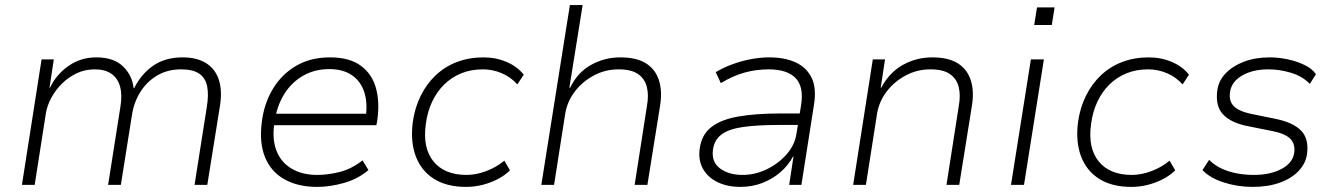

<svg xmlns="http://www.w3.org/2000/svg" viewBox="-20 -725 5238 753"><path d="M66 0 143 -492H191L174 -380L176 -381Q200 -432 248 -466Q296 -500 358 -500Q426 -500 462.5 -464.5Q499 -429 504 -379H506Q534 -435 581 -467.5Q628 -500 696 -500Q752 -500 788 -477.5Q824 -455 838 -413Q852 -371 843 -312L793 0H743L791 -305Q799 -353 792.5 -386Q786 -419 761.5 -436Q737 -453 690 -453Q638 -453 597.5 -429.5Q557 -406 531.5 -366Q506 -326 498 -277L454 0H404L452 -305Q460 -352 451 -385Q442 -418 417 -435.5Q392 -453 352 -453Q313 -453 280.5 -437.5Q248 -422 222.5 -396.5Q197 -371 181 -341Q165 -311 160 -281L116 0Z M1224 8Q1148 8 1095 -22Q1042 -52 1019 -109.5Q996 -167 1007 -248Q1016 -320 1050.5 -377Q1085 -434 1141.5 -467Q1198 -500 1274 -500Q1351 -500 1395.5 -467Q1440 -434 1455 -377.5Q1470 -321 1459 -249L1456 -234H1037L1044 -279H1440L1413 -257Q1423 -317 1409.5 -361Q1396 -405 1361 -429.5Q1326 -454 1271 -454Q1215 -454 1170.5 -429Q1126 -404 1098 -361Q1070 -318 1060 -265L1057 -248Q1046 -183 1063.5 -136Q1081 -89 1123 -64Q1165 -39 1224 -39Q1266 -39 1312 -50.5Q1358 -62 1402 -96L1425 -58Q1384 -23 1329 -7.5Q1274 8 1224 8Z M1808 8Q1732 8 1682 -23.5Q1632 -55 1610.5 -112.5Q1589 -170 1599 -247Q1607 -303 1630 -349.5Q1653 -396 1689 -430Q1725 -464 1772.5 -482Q1820 -500 1876 -500Q1925 -500 1967 -482Q2009 -464 2034 -432L2009 -394Q1983 -423 1947.5 -438Q1912 -453 1874 -453Q1827 -453 1789 -437.5Q1751 -422 1722 -393.5Q1693 -365 1674.5 -325.5Q1656 -286 1650 -238Q1637 -145 1680 -92Q1723 -39 1810 -39Q1847 -39 1887 -54Q1927 -69 1958 -95L1980 -57Q1960 -37 1932 -22.5Q1904 -8 1872.5 0Q1841 8 1808 8Z M2103 0 2215 -705H2265L2213 -381H2216Q2245 -441 2298 -470.5Q2351 -500 2413 -500Q2475 -500 2512 -477.5Q2549 -455 2563.5 -412.5Q2578 -370 2569 -312L2519 0H2469L2517 -308Q2525 -351 2517 -383.5Q2509 -416 2482.5 -434.5Q2456 -453 2406 -453Q2353 -453 2308 -428.5Q2263 -404 2234 -365.5Q2205 -327 2197 -281L2153 0Z M2883 8Q2833 8 2794.5 -10.5Q2756 -29 2737 -63Q2718 -97 2724 -141Q2731 -196 2769 -226Q2807 -256 2875.5 -268Q2944 -280 3040 -280H3129L3121 -235H3038Q2951 -235 2894.5 -227Q2838 -219 2809.5 -197.5Q2781 -176 2776 -137Q2770 -89 2804.5 -64Q2839 -39 2892 -39Q2942 -39 2988 -61.5Q3034 -84 3066 -121Q3098 -158 3104 -203L3122 -314Q3133 -385 3100 -419Q3067 -453 2994 -453Q2946 -453 2900.5 -440.5Q2855 -428 2807 -399L2787 -442Q2817 -460 2852.5 -473Q2888 -486 2925 -493Q2962 -500 2997 -500Q3058 -500 3101 -480Q3144 -460 3163.5 -419Q3183 -378 3172 -312L3123 0H3075L3092 -111H3090Q3072 -77 3041 -50Q3010 -23 2970 -7.5Q2930 8 2883 8Z M3326 0 3403 -492H3451L3434 -381H3436Q3468 -441 3521 -470.5Q3574 -500 3636 -500Q3698 -500 3735 -477.5Q3772 -455 3786.5 -412.5Q3801 -370 3792 -312L3742 0H3692L3740 -308Q3748 -351 3740 -383.5Q3732 -416 3705.5 -434.5Q3679 -453 3629 -453Q3576 -453 3531 -428.5Q3486 -404 3457 -365.5Q3428 -327 3420 -281L3376 0Z M4036 -627 4047 -696H4116L4105 -627ZM3945 0 4023 -492H4074L3996 0Z M4417 8Q4341 8 4291 -23.5Q4241 -55 4219.5 -112.5Q4198 -170 4208 -247Q4216 -303 4239 -349.5Q4262 -396 4298 -430Q4334 -464 4381.5 -482Q4429 -500 4485 -500Q4534 -500 4576 -482Q4618 -464 4643 -432L4618 -394Q4592 -423 4556.5 -438Q4521 -453 4483 -453Q4436 -453 4398 -437.5Q4360 -422 4331 -393.5Q4302 -365 4283.5 -325.5Q4265 -286 4259 -238Q4246 -145 4289 -92Q4332 -39 4419 -39Q4456 -39 4496 -54Q4536 -69 4567 -95L4589 -57Q4569 -37 4541 -22.5Q4513 -8 4481.5 0Q4450 8 4417 8Z M4892 8Q4834 8 4779.5 -9.5Q4725 -27 4696 -58L4722 -98Q4744 -76 4773 -63Q4802 -50 4834 -44.5Q4866 -39 4897 -39Q4963 -39 5007 -63Q5051 -87 5056 -127Q5060 -161 5040 -181Q5020 -201 4970 -211L4870 -231Q4807 -244 4776.5 -276.5Q4746 -309 4754 -370Q4759 -408 4786.5 -437Q4814 -466 4858.5 -483Q4903 -500 4960 -500Q4994 -500 5029.5 -492.5Q5065 -485 5095.5 -470.5Q5126 -456 5141 -434L5117 -396Q5088 -426 5043.5 -439.5Q4999 -453 4954 -453Q4893 -453 4851 -428.5Q4809 -404 4804 -363Q4799 -329 4818.5 -309Q4838 -289 4884 -279L4982 -259Q5051 -245 5082.5 -213Q5114 -181 5106 -121Q5101 -84 5073 -54.5Q5045 -25 4999 -8.5Q4953 8 4892 8Z"/></svg>

Font: Nunito Sans 7pt ExtraLight
Style: Italic
Weight: 250
Italic angle: -9°
Designer: Vernon Adams
Foundry: Vernon Adams
Version: Version 3.101;gftools[0.9.27]